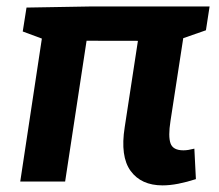

<svg xmlns="http://www.w3.org/2000/svg" viewBox="-20 -554 667 586"><path d="M41.8 0 113.9 -476.8 141.4 -423.8 49.4 -457.9 60.9 -530.9 259.2 -534.3H619.7L608.5 -461.6L511.8 -427.9L545.7 -479.2L500.3 -184.5Q493 -137.9 500.4 -116.6Q507.8 -95.2 539.8 -95.2Q547 -95.2 555.2 -96.5Q563.4 -97.8 573.2 -100.3L577.9 -7.3Q550 1.7 524.1 6.8Q498.3 11.8 476.1 11.8Q410.9 11.8 378.7 -32.3Q346.5 -76.5 360.6 -165.7L406.6 -466.3L436.1 -429.3L208.5 -429.7L249.8 -466.3L178.8 0Z"/></svg>

Font: Bitter Thin
Style: Italic
Weight: 100
Italic angle: -9°
Designer: Sol Matas, and Bitter project Authors
Foundry: Sol Matas
Version: Version 2.002